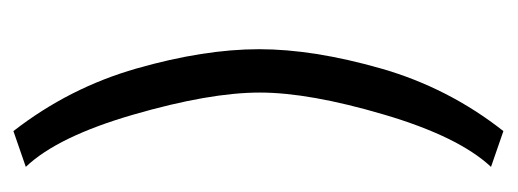

<svg xmlns="http://www.w3.org/2000/svg" viewBox="-256 -458 752 279"><g transform="rotate(90 119.5 -319.0)"><path d="M171 37Q108 -44 80 -142Q52 -240 52 -320Q52 -399 80 -497Q108 -595 171 -675L223 -657Q179 -610 147 -501.5Q115 -393 115 -321Q115 -248 147 -137.5Q179 -27 223 19Z"/></g></svg>

Font: Palanquin Light
Style: Regular
Weight: 300
Designer: Pria Ravichandran
Version: Version 1.0.4